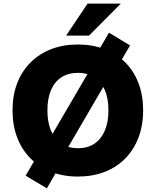

<svg xmlns="http://www.w3.org/2000/svg" viewBox="-20 -961 857 1057"><path d="M409 11Q328 11 262 -15Q196 -41 148 -89Q100 -137 74.5 -204Q49 -271 49 -353Q49 -436 74.5 -502.5Q100 -569 148 -617Q196 -665 262 -690.5Q328 -716 409 -716Q489 -716 555.5 -690.5Q622 -665 669.5 -617.5Q717 -570 742.5 -503Q768 -436 768 -354Q768 -271 742.5 -204Q717 -137 669.5 -88.5Q622 -40 555.5 -14.5Q489 11 409 11ZM409 -145Q462 -145 499 -169.5Q536 -194 556.5 -241Q577 -288 577 -353Q577 -419 557 -465.5Q537 -512 499.5 -536Q462 -560 409 -560Q357 -560 319 -536Q281 -512 261 -465.5Q241 -419 241 -353Q241 -288 261 -241Q281 -194 319 -169.5Q357 -145 409 -145ZM238 76 121 6 196 -122 254 -198 477 -580 505 -653 580 -781 696 -711 621 -583 563 -507 340 -125 312 -52ZM344 -765 462 -941H645L470 -765Z"/></svg>

Font: Nunito Sans 11pt Black
Style: Regular
Weight: 900
Version: Version 3.101;gftools[0.9.27]